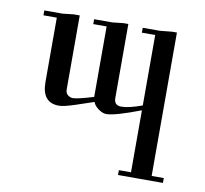

<svg xmlns="http://www.w3.org/2000/svg" viewBox="-61 -366 648 608"><g transform="rotate(10 263.5 -62.5)"><path d="M500 175.8H355.5V160.2H394.5V-39.1Q312.5 -7.8 285.2 -7.8Q273.4 -7.8 259.8 -17.6Q246.1 -27.3 242.2 -39.1L183.6 -19.5Q148.4 -7.8 132.8 -7.8Q78.1 -7.8 78.1 -74.2V-281.2H35.2V-296.9H93.8L128.9 -300.8H148.4V-62.5Q148.4 -50.8 156.2 -44.9Q164.1 -39.1 171.9 -39.1Q187.5 -39.1 238.3 -54.7V-281.2H195.3V-296.9H253.9L289.1 -300.8H304.7V-62.5Q304.7 -39.1 328.1 -39.1Q351.6 -39.1 394.5 -54.7V-281.2H351.6V-296.9H406.2L445.3 -300.8H460.9V160.2H500Z"/></g></svg>

Font: 和音 by 宁静之雨，公众号njzyshare
Style: Regular
Weight: 400
Designer: Steve Matteson
Foundry: Ascender Corporation
Version: Version 6.00;June 8, 2018;FontCreator 11.0.0.2388 32-bit